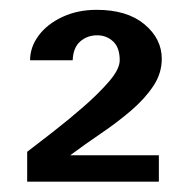

<svg xmlns="http://www.w3.org/2000/svg" viewBox="-20 -713 378 383"><path d="M302.7 -595.7Q302.7 -566.4 285.6 -541Q268.6 -515.6 241.2 -492.2Q213.9 -468.8 182.1 -447.3Q150.4 -425.8 120.1 -403.3H296.9V-350.6H34.2V-410.2Q54.7 -425.8 85.4 -449.7Q116.2 -473.6 146.5 -500Q176.8 -526.4 197.8 -550.8Q218.8 -575.2 218.8 -592.8Q218.8 -618.2 205.6 -630.4Q192.4 -642.6 173.8 -642.6Q154.3 -642.6 140.1 -630.4Q126 -618.2 125 -592.8H40Q40 -619.1 57.1 -642.1Q74.2 -665 104.5 -679.2Q134.8 -693.4 172.9 -693.4Q233.4 -693.4 268.1 -664.6Q302.7 -635.7 302.7 -595.7Z"/></svg>

Font: Namkio Khamti
Style: Bold
Weight: 700
Designer: Debbi Hosken
Foundry: SIL International
Version: Version 3.917